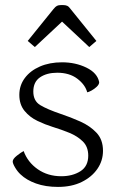

<svg xmlns="http://www.w3.org/2000/svg" viewBox="-20 -800 460 755"><path d="M208 -65Q159 -65 121.5 -78.5Q84 -92 61 -114Q49 -125 39.5 -141Q30 -157 30 -165Q30 -175 46.5 -188Q63 -201 73 -206Q89 -162 128.5 -134.5Q168 -107 221 -107Q265 -107 296 -126.5Q327 -146 327 -188Q327 -223 305.5 -244Q284 -265 252 -278Q220 -291 187 -301Q158 -310 127.5 -324.5Q97 -339 76.5 -364Q56 -389 56 -427Q56 -464 77.5 -493Q99 -522 137 -538.5Q175 -555 224 -555Q277 -555 320 -534Q363 -513 370 -477Q370 -468 360.5 -459Q351 -450 340 -444Q329 -438 323 -437Q315 -467 284 -490.5Q253 -514 205 -514Q164 -514 137.5 -496Q111 -478 111 -440Q111 -403 138.5 -386.5Q166 -370 219 -352Q258 -339 296 -322Q334 -305 359.5 -278Q385 -251 385 -207Q385 -168 363 -136Q341 -104 301.5 -84.5Q262 -65 208 -65ZM89 -639 190 -764Q198 -774 204 -777Q210 -780 219 -780H229Q238 -780 244.5 -777Q251 -774 258 -764L359 -639L331 -615L224 -715L117 -615Z"/></svg>

Font: Gowun Batang
Style: Regular
Weight: 400
Designer: Yanghee Ryu
Foundry: Yanghee Ryu
Version: Version 2.000